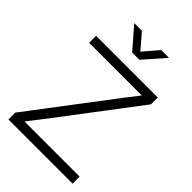

<svg xmlns="http://www.w3.org/2000/svg" viewBox="-273 -1048 1153 1153"><g transform="rotate(45 303.5 -471.5)"><path d="M31.2 0V-58.1L420.9 -571.8Q458 -620.6 495.6 -668H48.3V-727.5H572.3V-669.4L187.5 -162.1Q168 -136.7 147.9 -111.1Q127.9 -85.4 107.9 -59.6H576.2V0ZM221.7 -943.4 303.7 -848.1 385.3 -943.4H450.7V-942.9L334 -809.6H272.5L156.7 -942.9V-943.4Z"/></g></svg>

Font: Inter Display Light
Style: Regular
Weight: 300
Designer: Rasmus Andersson
Foundry: rsms
Version: Version 4.000;git-a52131595